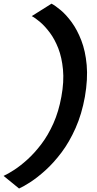

<svg xmlns="http://www.w3.org/2000/svg" viewBox="-33 -800 540 1073"><path d="M73.5 253.5Q98.5 242.5 137.8 217Q177 191.5 222 150.8Q267 110 310.8 52Q354.5 -6 389.2 -84Q424 -162 441.5 -259.5Q458.5 -358.5 451.5 -436.5Q444.5 -514.5 421.5 -574Q398.5 -633.5 367.8 -675.5Q337 -717.5 306.5 -743Q276 -768.5 255 -779.5L144.5 -710Q164.5 -699.5 191.5 -676.5Q218.5 -653.5 245.8 -617Q273 -580.5 292.8 -529.8Q312.5 -479 319 -411.5Q325.5 -344 310 -259.5Q295 -176.5 265.5 -110.5Q236 -44.5 198 5.5Q160 55.5 120.5 91.2Q81 127 46.2 149.5Q11.5 172 -13 183Z"/></svg>

Font: Anybody ExtraExpanded Medium
Style: Italic
Weight: 500
Width: 8
Italic angle: -10°
Version: Version 1.113;gftools[0.9.25]